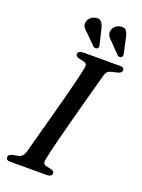

<svg xmlns="http://www.w3.org/2000/svg" viewBox="-167 -979 777 1053"><g transform="rotate(20 221.5 -452.5)"><path d="M211 -80.3Q207.2 -64.3 211.2 -55.7Q215.2 -47.1 228.3 -44.5L255.7 -38.5Q266 -35.9 270.6 -31.5Q275.1 -27 275.1 -19.6Q275.1 -10.7 267 -5.4Q258.9 0 245.7 0H32.9Q18.4 0 13.3 -4.9Q8.1 -9.8 8.1 -17.8Q7.8 -26 13.9 -31.5Q19.9 -36.9 30.3 -39.3L60.3 -44.8Q75.7 -47.9 84.6 -56.5Q93.5 -65.1 99.1 -82.1Q104.1 -101.1 113 -134.5Q122 -167.9 133.7 -210.6Q145.4 -253.3 158.2 -300.7Q171.1 -348 183.8 -395.7Q196.6 -443.4 207.7 -486.8Q218.8 -530.2 227.2 -564.9Q235.6 -599.6 239.4 -620.6Q242.8 -635.3 239.4 -643.4Q236 -651.5 222.2 -654.6L193.6 -661.2Q182.7 -664.3 178.2 -668.7Q173.8 -673.2 173.8 -680.4Q173.8 -689.8 182.5 -694.9Q191.3 -700 208.3 -700H418.6Q432.8 -700 437.8 -695.5Q442.8 -691.1 442.8 -683.4Q442.8 -674.8 436.7 -669.5Q430.6 -664.3 418.5 -661L386.7 -653.4Q372 -650.3 364.2 -643.5Q356.4 -636.7 351.8 -621.6Q345.7 -599.3 335.7 -562.7Q325.7 -526.2 313.3 -480.7Q300.8 -435.2 287.5 -385.6Q274.2 -336.1 261.6 -287.9Q249 -239.7 238.3 -197.8Q227.6 -155.9 220.4 -125.1Q213.2 -94.2 211 -80.3ZM254.1 -852.5 274 -768.3Q275.4 -762.4 274.7 -757.3Q274 -752.1 268.3 -748.1Q263 -744.5 257.1 -745Q251.2 -745.5 246.3 -748.8L188.6 -806.8Q173.3 -818.3 165 -830.4Q156.8 -842.4 158.5 -858.8Q160.7 -875.4 174.1 -887.9Q187.6 -900.3 205.9 -902.8Q228.3 -905.6 238.3 -891.5Q248.3 -877.4 254.1 -852.5ZM396.9 -852.5 415.3 -767.9Q416.3 -761.8 415.3 -756.7Q414.3 -751.5 408.6 -747.7Q403.3 -744.3 397.5 -745Q391.6 -745.7 387.4 -749.2L330.4 -808.2Q315.4 -820.3 307.9 -832.9Q300.4 -845.4 302.3 -862Q305.1 -878.4 318.8 -890.7Q332.5 -902.9 351 -904.6Q373.5 -906.8 382.8 -892.3Q392.1 -877.8 396.9 -852.5Z"/></g></svg>

Font: Fraunces
Style: Italic
Weight: 900
Italic angle: -16°
Version: Version 1.000;[0bf87f6ff]